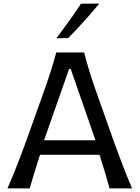

<svg xmlns="http://www.w3.org/2000/svg" viewBox="-20 -1048 778 1068"><path d="M21.5 0Q48.3 -61 74.7 -128.4Q101.1 -195.8 123 -256.3L215.8 -515.6Q241.2 -585.9 259.5 -642.6Q277.8 -699.2 293 -756.3H447.8Q462.9 -697.8 480.5 -641.4Q498 -585 523.4 -515.1L615.2 -255.4Q637.7 -193.4 663.1 -127Q688.5 -60.5 714.8 0H589.4Q577.1 -45.4 562.7 -93.3Q548.3 -141.1 533.7 -187H202.6Q187.5 -140.6 172.9 -92.8Q158.2 -44.9 145 0ZM511.2 -267.6 373.5 -664.1H364.3L225.1 -267.6ZM293.5 -835Q329.6 -882.8 364.3 -930.9Q398.9 -979 430.2 -1027.3L532.2 -1028.3Q492.7 -979.5 449.2 -931.6Q405.8 -883.8 359.4 -836.4Z"/></svg>

Font: Pinar Medium
Style: Regular
Weight: 500
Designer: Amin Abedi
Version: Version 3.000